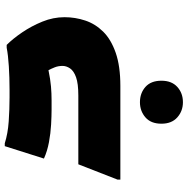

<svg xmlns="http://www.w3.org/2000/svg" viewBox="-11 -513 786 804"><g transform="rotate(-90 382.0 -111.0)"><path d="M32 -12 96 -176H384Q434 -176 460.5 -185.5Q487 -195 497.5 -210.5Q508 -226 508 -242Q508 -260 502 -275Q496 -290 490 -301Q451 -293 422 -290.5Q393 -288 364 -288H324Q299 -288 262.5 -290Q226 -292 188.5 -299Q151 -306 120 -320L172 -484H184Q225 -471 276 -467.5Q327 -464 376 -464H408Q459 -464 506.5 -467Q554 -470 584 -476H596Q622 -450 648.5 -411Q675 -372 693.5 -326.5Q712 -281 712 -234Q712 -189 698 -147Q684 -105 651.5 -72Q619 -39 563 -19.5Q507 0 424 0H32ZM266 172Q266 128 292.5 105Q319 82 356 82Q394 82 420 105Q446 128 446 172Q446 215 420 238.5Q394 262 356 262Q319 262 292.5 238.5Q266 215 266 172Z"/></g></svg>

Font: Kufam Black
Style: Regular
Weight: 900
Designer: Wael Morcos, Artur Schmal
Foundry: Original Type
Version: Version 1.301; ttfautohint (v1.8.3)